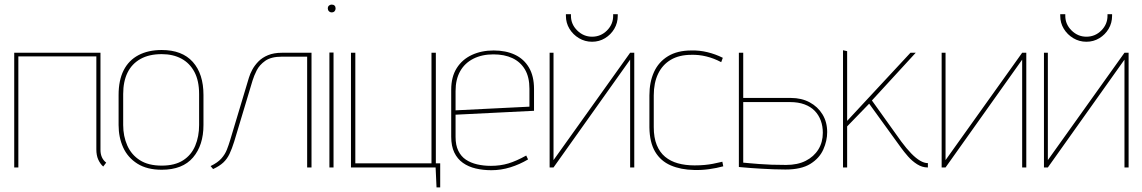

<svg xmlns="http://www.w3.org/2000/svg" viewBox="-20 -730 4978 837"><path d="M418 -77V-500H42V0H60V-484H400V-79Q400 -66 402 -55Q404 -44 408 -35Q412 -26 417.5 -18Q423 -10 430 -4L443 -21Q431 -30 424.5 -44Q418 -58 418 -77Z M867 -185V-316Q867 -408 820.5 -460Q774 -512 685 -512Q626 -512 583.5 -489.5Q541 -467 519 -423.5Q497 -380 497 -316V-185Q497 -131 517 -87Q537 -43 579 -16.5Q621 10 685 10Q776 10 821.5 -43.5Q867 -97 867 -185ZM848 -320V-185Q848 -135 831 -94.5Q814 -54 778 -31Q742 -8 685 -8Q627 -8 590 -31.5Q553 -55 535 -95.5Q517 -136 517 -185V-320Q517 -375 536 -413.5Q555 -452 592.5 -473Q630 -494 685 -494Q734 -494 770.5 -474.5Q807 -455 827.5 -416.5Q848 -378 848 -320Z M1209 -500Q1174 -500 1148.5 -489.5Q1123 -479 1106.5 -462Q1090 -445 1080 -426.5Q1070 -408 1065 -391L983 -118Q977 -98 969 -77.5Q961 -57 945 -39Q929 -21 898 -6L909 7Q937 -6 953.5 -21.5Q970 -37 980.5 -59Q991 -81 1001 -113L1081 -379Q1087 -399 1099 -423Q1111 -447 1136.5 -465Q1162 -483 1209 -483H1319V0H1338V-500Z M1416 0H1434V-501H1416ZM1426 -710Q1419 -710 1414 -705.5Q1409 -701 1409 -693Q1409 -686 1414 -681Q1419 -676 1426 -676Q1434 -676 1438.5 -681Q1443 -686 1443 -693Q1443 -701 1438.5 -705.5Q1434 -710 1426 -710Z M1880 -500H1861V-18H1529V-500H1510V0H1879L1883 87H1899V-18H1880Z M1966 -133V-230L2308 -247V-342Q2308 -398 2286 -435.5Q2264 -473 2224.5 -491.5Q2185 -510 2132 -510Q2079 -510 2037 -490.5Q1995 -471 1971 -433Q1947 -395 1947 -339V-134Q1947 -93 1960.5 -65Q1974 -37 1998 -20Q2022 -3 2054 4.5Q2086 12 2122 12Q2164 12 2204.5 -0.5Q2245 -13 2282 -35L2274 -52Q2231 -28 2196 -17.5Q2161 -7 2120 -7Q2088 -7 2060 -13.5Q2032 -20 2011 -34Q1990 -48 1978 -72.5Q1966 -97 1966 -133ZM2288 -343V-265L1966 -249V-333Q1966 -384 1986 -419.5Q2006 -455 2043.5 -474Q2081 -493 2131 -493Q2179 -493 2214 -476.5Q2249 -460 2268.5 -427Q2288 -394 2288 -343Z M2673 -668H2653V-661Q2653 -624 2626 -597Q2599 -570 2561 -570Q2524 -570 2496.5 -597Q2469 -624 2469 -661V-668H2447V-661Q2447 -630 2462.5 -604.5Q2478 -579 2504 -563.5Q2530 -548 2561 -548Q2592 -548 2617.5 -563.5Q2643 -579 2658 -604.5Q2673 -630 2673 -661ZM2393 -500H2376V0H2393L2727 -470V0H2745V-500H2727L2393 -32Z M3124 -459 3131 -478Q3099 -494 3064 -502.5Q3029 -511 2994 -510Q2933 -510 2892 -485Q2851 -460 2831 -416Q2811 -372 2811 -314V-174Q2812 -109 2836 -68.5Q2860 -28 2904 -9Q2948 10 3006 11Q3038 12 3071 7.5Q3104 3 3133 -5L3129 -25Q3124 -24 3113.5 -21.5Q3103 -19 3088 -16Q3073 -13 3052.5 -11Q3032 -9 3008 -9Q2968 -9 2935.5 -18Q2903 -27 2879.5 -46.5Q2856 -66 2843 -98Q2830 -130 2830 -176V-314Q2830 -369 2849 -408.5Q2868 -448 2904.5 -469.5Q2941 -491 2994 -491Q3026 -492 3059 -484Q3092 -476 3124 -459Z M3428 -303H3220V-500H3201V-2Q3204 -2 3218 -0.5Q3232 1 3253.5 2.5Q3275 4 3300.5 5.5Q3326 7 3353 8Q3380 9 3404 9Q3473 9 3512.5 -15.5Q3552 -40 3569 -78Q3586 -116 3586 -154Q3586 -198 3565.5 -231.5Q3545 -265 3509.5 -284Q3474 -303 3428 -303ZM3407 -11Q3373 -11 3343.5 -12Q3314 -13 3289.5 -15Q3265 -17 3247.5 -18.5Q3230 -20 3220 -21V-285H3424Q3460 -285 3487 -275Q3514 -265 3531.5 -247Q3549 -229 3558 -204.5Q3567 -180 3567 -151Q3567 -110 3547.5 -78.5Q3528 -47 3492.5 -29Q3457 -11 3407 -11Z M3909 -113 3781 -292 3972 -500H3949L3673 -203V-507L3655 -511V0H3673V-179L3769 -278L3908 -86Q3921 -68 3938.5 -48Q3956 -28 3978 -14Q4000 0 4024 0H4025V-19H4024Q4009 -19 3991 -29.5Q3973 -40 3952.5 -61Q3932 -82 3909 -113Z M4102 -500H4085V0H4102L4436 -470V0H4454V-500H4436L4102 -32Z M4828 -668H4808V-661Q4808 -624 4781 -597Q4754 -570 4716 -570Q4679 -570 4651.5 -597Q4624 -624 4624 -661V-668H4602V-661Q4602 -630 4617.5 -604.5Q4633 -579 4659 -563.5Q4685 -548 4716 -548Q4747 -548 4772.5 -563.5Q4798 -579 4813 -604.5Q4828 -630 4828 -661ZM4548 -500H4531V0H4548L4882 -470V0H4900V-500H4882L4548 -32Z"/></svg>

Font: Advent Pro Thin
Style: Regular
Weight: 250
Version: Version 3.000